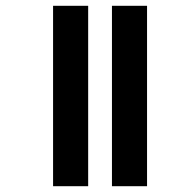

<svg xmlns="http://www.w3.org/2000/svg" viewBox="-20 -642 613 662"><path d="M366 -622V0H487V-622ZM163 -622V0H284V-622Z"/></svg>

Font: Noto Sans Devanagari ExtraCondensed
Style: Bold
Weight: 700
Width: 2
Designer: Jelle Bosma - Monotype Design Team
Foundry: Monotype Imaging Inc.
Version: Version 2.004